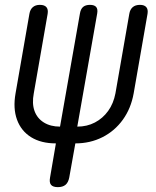

<svg xmlns="http://www.w3.org/2000/svg" viewBox="-20 -760 640 790"><path d="M218 10Q198 10 190 0.5Q182 -9 186 -30L210 -170Q149 -170 108 -195.5Q67 -221 50 -267.5Q33 -314 44 -376L101 -703Q104 -721 115 -730.5Q126 -740 144 -740Q163 -740 171 -730.5Q179 -721 176 -703L119 -376Q111 -334 122 -303.5Q133 -273 160.5 -256Q188 -239 227 -239L309 -705Q312 -723 322 -731.5Q332 -740 350 -740Q368 -740 375.5 -731.5Q383 -723 380 -705L298 -239Q338 -239 370.5 -256Q403 -273 425 -303.5Q447 -334 455 -376L512 -703Q515 -721 526 -730.5Q537 -740 556 -740Q574 -740 582 -730.5Q590 -721 587 -703L530 -376Q519 -314 485.5 -267.5Q452 -221 401.5 -195.5Q351 -170 290 -170L265 -30Q261 -9 249.5 0.5Q238 10 218 10Z"/></svg>

Font: Maple Mono Light
Style: Italic
Weight: 300
Italic angle: -10°
Monospace: yes
Designer: subframe7536
Version: Version 7.000